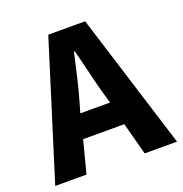

<svg xmlns="http://www.w3.org/2000/svg" viewBox="-122 -733 798 837"><g transform="rotate(-20 276.5 -315.0)"><path d="M409 0 369 -150H178L139 0H-6L191 -630H362L559 0ZM205 -260H343L326 -319Q313 -366 300.5 -419.5Q288 -473 275 -522H271Q260 -472 247.5 -419Q235 -366 222 -319Z"/></g></svg>

Font: Narnoor ExtraBold
Style: Regular
Weight: 800
Designer: S. Sridhar Murthy
Foundry: SIL International
Version: Version 3.000